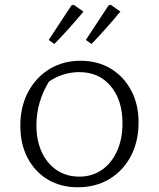

<svg xmlns="http://www.w3.org/2000/svg" viewBox="-20 -785 672 812"><path d="M309 7Q237 7 182.5 -25.5Q128 -58 97 -116.5Q66 -175 66 -254Q66 -334 99 -396Q132 -458 189.5 -493Q247 -528 320 -528Q393 -528 448 -495Q503 -462 534.5 -403Q566 -344 566 -267Q566 -187 533.5 -125Q501 -63 443 -28Q385 7 309 7ZM315 -38Q369 -38 410 -66Q451 -94 474.5 -145Q498 -196 498 -264Q498 -361 448.5 -420.5Q399 -480 315 -480Q282 -480 249 -470Q216 -460 187 -440Q134 -353 134 -255Q134 -191 156.5 -142Q179 -93 220 -65.5Q261 -38 315 -38ZM186 -616 282 -762 291 -765 333 -736Q304 -701 273 -666.5Q242 -632 210 -599ZM343 -616 439 -762 448 -765 489 -736Q460 -701 429.5 -666.5Q399 -632 367 -599Z"/></svg>

Font: Piazzolla SC Light
Style: Regular
Weight: 300
Designer: Juan Pablo del Peral
Foundry: Huerta Tipografica
Version: Version 1.330